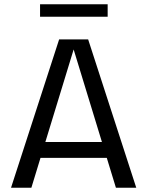

<svg xmlns="http://www.w3.org/2000/svg" viewBox="-20 -886 695 906"><path d="M177 -216H475L509 -141H143ZM259 -700H342L128 0H32ZM313 -700H396L623 0H527ZM169 -866H488V-807H169Z"/></svg>

Font: Moderustic
Style: Regular
Weight: 400
Designer: Tural Alisoy
Foundry: TAFT Foundry
Version: Version 2.120